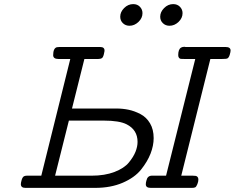

<svg xmlns="http://www.w3.org/2000/svg" viewBox="-20 -911 1138 931"><path d="M81.1 -18.1Q81.1 -24.9 85 -38.3Q88.9 -51.8 96.2 -56.2Q102.1 -59.1 109.9 -59.1H180.2L320.8 -625H263.2Q238.3 -625 237.8 -643.1Q237.8 -677.2 255.9 -682.1Q259.8 -683.1 268.1 -683.1H465.8Q486.8 -683.1 486.8 -666Q486.8 -663.1 486.3 -660.6Q485.8 -658.2 484.9 -654.5Q483.9 -650.9 483.9 -648.9Q480 -632.8 473.9 -628.9Q467.8 -625 456.1 -625H389.2L329.1 -384.8H544.9Q574.7 -384.8 603.3 -378.9Q631.8 -373 660.9 -357.9Q689.9 -342.8 707.5 -313Q725.1 -283.2 725.1 -241.2Q725.1 -205.1 710 -166Q694.8 -127 663.8 -88.4Q632.8 -49.8 575 -24.9Q517.1 0 441.9 0H103Q81.1 0 81.1 -18.1ZM247.1 -59.1H423.8Q487.8 -59.1 534.9 -77.1Q582 -95.2 604.5 -122.6Q627 -149.9 637 -175Q647 -200.2 647 -223.1Q647 -281.2 594.2 -308.1Q559.1 -326.2 482.9 -326.2H314ZM563 -830.1Q563 -853 582 -872.1Q601.1 -891.1 626 -891.1Q646 -891.1 658.4 -878.2Q670.9 -865.2 670.9 -847.2Q670.9 -823.2 651.4 -804.7Q631.8 -786.1 607.9 -786.1Q588.9 -786.1 575.9 -798.6Q563 -811 563 -830.1ZM687 -17.1Q687 -25.9 689.9 -35.2Q694.8 -58.1 714.8 -59.1H785.2L926.8 -625H874Q861.8 -625 856.9 -625.5Q852.1 -626 848.1 -630.4Q844.2 -634.8 844.2 -644Q844.2 -671.9 857.9 -680.2Q864.7 -684.1 874 -684.1Q875 -684.1 877 -683.6Q878.9 -683.1 879.9 -683.1H1074.2Q1098.1 -683.1 1098.1 -666Q1098.1 -659.2 1094 -645.5Q1089.8 -631.8 1083 -627.9Q1078.1 -625 1056.2 -625H1000L858.9 -59.1H915Q924.8 -59.1 929.4 -58.1Q934.1 -57.1 938 -53Q941.9 -48.8 941.9 -40Q941.9 -30.3 937 -18.1Q932.1 -5.9 927 -2.9Q921.9 0 911.1 0H710.9Q687 0 687 -17.1ZM756.8 -830.1Q756.8 -853 775.9 -872.1Q794.9 -891.1 819.8 -891.1Q839.8 -891.1 852.5 -878.2Q865.2 -865.2 865.2 -847.2Q865.2 -823.2 845.7 -804.7Q826.2 -786.1 801.8 -786.1Q782.7 -786.1 769.8 -798.6Q756.8 -811 756.8 -830.1Z"/></svg>

Font: CMU Concrete
Style: Italic
Weight: 500
Italic angle: -14.04°
Version: Version 0.7.0